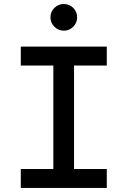

<svg xmlns="http://www.w3.org/2000/svg" viewBox="-20 -922 626 942"><path d="M82 0V-92.8H241.7V-600.6H82V-693.4H503.9V-600.6H343.3V-92.8H503.9V0ZM293 -771.5Q266.1 -771.5 246.8 -790.8Q227.5 -810.1 227.5 -836.9Q227.5 -864.3 246.8 -883.3Q266.1 -902.3 293 -902.3Q320.3 -902.3 339.4 -883.3Q358.4 -864.3 358.4 -836.9Q358.4 -810.1 339.4 -790.8Q320.3 -771.5 293 -771.5Z"/></svg>

Font: CaskaydiaMono NF
Style: Regular
Weight: 400
Designer: Aaron Bell
Foundry: Saja Typeworks
Version: Version 2111.001; ttfautohint (v1.8.4);Nerd Fonts 3.1.1